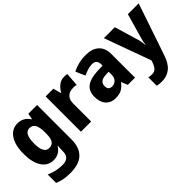

<svg xmlns="http://www.w3.org/2000/svg" viewBox="-3 -1216 2111 2111"><g transform="rotate(-45 1053.0 -160.0)"><path d="M230 -559Q321 -559 371 -480H376L389 -549H525V-14Q525 110 459 175Q393 240 256 240Q201 240 155.5 232Q110 224 67 205V74Q161 116 257 116Q311 116 338.5 90.5Q366 65 366 9V0Q366 -16 367 -35Q368 -54 370 -71H366Q318 10 226 10Q139 10 89.5 -64.5Q40 -139 40 -273Q40 -409 91 -484Q142 -559 230 -559ZM284 -429Q202 -429 202 -270Q202 -119 286 -119Q331 -119 352.5 -150.5Q374 -182 374 -254V-277Q374 -356 353 -392.5Q332 -429 284 -429Z M953 -559Q978 -559 1001 -554L989 -397Q971 -403 941 -403Q907 -403 879 -391Q851 -379 834 -351Q817 -323 817 -277V0H658V-549H778L802 -460H810Q830 -499 867.5 -529Q905 -559 953 -559Z M1291 -560Q1390 -560 1444.5 -510.5Q1499 -461 1499 -363V0H1387L1357 -73H1354Q1322 -30 1286 -10Q1250 10 1188 10Q1117 10 1075.5 -37Q1034 -84 1034 -166Q1034 -253 1090 -295.5Q1146 -338 1254 -343L1340 -346V-364Q1340 -440 1270 -440Q1238 -440 1203 -429.5Q1168 -419 1130 -401L1082 -511Q1126 -534 1178.5 -547Q1231 -560 1291 -560ZM1295 -249Q1241 -247 1218.5 -226Q1196 -205 1196 -169Q1196 -137 1211.5 -123Q1227 -109 1253 -109Q1290 -109 1315 -134.5Q1340 -160 1340 -204V-251Z M1564 -549H1734L1820 -260Q1831 -220 1834 -174H1837Q1841 -216 1854 -259L1937 -549H2105L1900 54Q1868 151 1813 195.5Q1758 240 1678 240Q1655 240 1637 237.5Q1619 235 1605 232V101Q1615 104 1628.5 105.5Q1642 107 1657 107Q1697 107 1718.5 82.5Q1740 58 1755 12L1761 -6Z"/></g></svg>

Font: Noto Sans Gurmukhi SemiCondensed ExtraBold
Style: Regular
Weight: 800
Width: 4
Designer: Jelle Bosma - Monotype Design Team
Foundry: Monotype Imaging Inc.
Version: Version 2.004; ttfautohint (v1.8.4.7-5d5b)